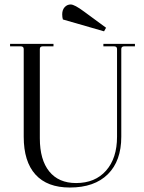

<svg xmlns="http://www.w3.org/2000/svg" viewBox="-20 -826 644 858"><path d="M445 -686 261 -739Q258 -749 258 -762Q258 -782 269 -794Q280 -806 296 -806Q313 -806 356 -774L454 -702ZM292 12Q191 12 138.5 -46Q86 -104 86 -215V-607Q86 -619 72 -619H25V-630H219V-619H172Q158 -619 158 -607V-208Q158 -112 200 -60Q242 -8 320 -8Q405 -8 454 -63.5Q503 -119 503 -215V-607Q503 -619 489 -619H442V-630H583V-619H536Q522 -619 522 -607V-215Q522 -107 462 -47.5Q402 12 292 12Z"/></svg>

Font: Arapey Regular-Display
Style: Regular
Weight: 400
Designer: Eduardo Rodriguez Tunni
Foundry: Eduardo Rodriguez Tunni
Version: Version 4.000